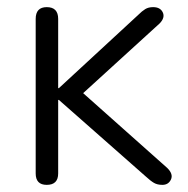

<svg xmlns="http://www.w3.org/2000/svg" viewBox="-20 -512 526 538"><path d="M111 6Q80 6 80 -26V-459Q80 -492 111 -492Q143 -492 143 -459V-265H145L367 -470Q378 -481 387 -486.5Q396 -492 409 -492Q429 -492 436 -477.5Q443 -463 428 -447L213 -251L449 -41Q466 -24 459 -9Q452 6 435 6Q421 6 411.5 0.5Q402 -5 389 -17L145 -232H143V-26Q143 6 111 6Z"/></svg>

Font: Chiron GoRound TC L
Style: Regular
Weight: 300
Designer: Ryoko NISHIZUKA 西塚涼子 (kana, bopomofo & ideographs); Paul D. Hunt (Latin, Greek & Cyrillic); Sandoll Communications 산돌커뮤니
Foundry: Adobe
Version: Version 1.000;hotconv 1.1.1;makeotfexe 2.6.0